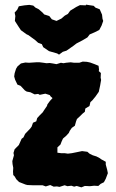

<svg xmlns="http://www.w3.org/2000/svg" viewBox="-20 -785 497 826"><path d="M227 -128 243 -126H258L272 -124L289 -126L309 -130L333 -135L356 -132L365 -124L379 -117L395 -112L410 -104L415 -100L435 -89V-77L441 -55L444 -40L435 -16L427 -1L413 6L403 15L385 14L367 16L345 15L330 21L310 15L299 18L287 14L270 16L258 12L236 19L225 17L211 18L196 11L177 17L163 12H155H135H121L98 11L90 9L62 -2L50 -14L43 -26L37 -32L36 -47L37 -63L34 -79L33 -92L40 -117L38 -127L43 -143L51 -151L61 -161L73 -188L81 -194L88 -209L110 -232L116 -240L122 -257L136 -263L140 -277L149 -287L164 -302L169 -310L182 -329L184 -336L195 -351L206 -363L198 -370L194 -376L175 -382L151 -377L144 -381L129 -379L111 -388L95 -391L87 -396L74 -410L68 -416L55 -421L45 -442L41 -456L43 -470L49 -489L55 -499L70 -512L89 -516L105 -515L135 -517H151L167 -515L180 -513L194 -514L207 -512L223 -509L242 -515L253 -513L264 -515L284 -517L299 -515H321L336 -520L354 -519L368 -516L387 -509L404 -502L406 -486L405 -479L414 -471L413 -451L415 -441L413 -430L411 -418L408 -404L405 -390L391 -370L377 -353L369 -346L365 -329L347 -318L345 -304L335 -296L325 -286L311 -273L307 -262L302 -244L289 -235L280 -222L276 -213L265 -201L251 -189L245 -176L240 -163L227 -151ZM234 -550 226 -555 191 -565 166 -582 160 -595 144 -601 132 -612 102 -634 95 -637 70 -655 60 -670 44 -695 46 -716 43 -731 54 -743 61 -758 85 -762 106 -764 123 -761 133 -752 147 -745 164 -730 170 -723 192 -716 203 -702 223 -695 244 -705 259 -718 272 -725 282 -739 308 -755 324 -763 349 -762 350 -765 383 -760 391 -752 409 -745 419 -722 421 -704 424 -695 417 -675 407 -656 387 -646 366 -637 356 -624 334 -611 309 -598 296 -588 266 -567 250 -562Z"/></svg>

Font: Winky Rough
Style: Bold
Weight: 700
Designer: Simon Atzbach
Foundry: typofactur
Version: Version 1.206; ttfautohint (v1.8.4.7-5d5b)